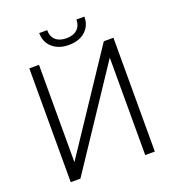

<svg xmlns="http://www.w3.org/2000/svg" viewBox="-156 -1006 1021 1127"><g transform="rotate(-20 355.0 -443.0)"><path d="M91.8 0ZM557.1 -710.9H617.2V0H557.1V-608.4L152.3 0H91.8V-710.9H152.3V-103ZM499.5 -885.7Q499.5 -829.6 461.2 -794.9Q422.9 -760.3 358.4 -760.3Q294.9 -760.3 256.1 -794.7Q217.3 -829.1 217.3 -885.7H267.1Q267.1 -845.2 291.3 -823.7Q315.4 -802.2 358.4 -802.2Q401.4 -802.2 425.5 -824.7Q449.7 -847.2 449.7 -885.7Z"/></g></svg>

Font: Roboto Light
Style: Regular
Weight: 300
Designer: Google
Version: Version 2.134; 2016; ttfautohint (v1.6)